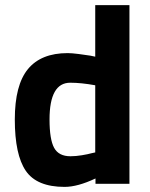

<svg xmlns="http://www.w3.org/2000/svg" viewBox="-20 -720 589 752"><path d="M487 -700V0H354V-21Q284 12 233 12Q124 12 81 -51Q38 -114 38 -252Q38 -387 89.5 -449.5Q141 -512 245 -512Q261 -512 288 -508.5Q315 -505 334 -502L353 -498V-700ZM256 -108Q277 -108 301 -112Q325 -116 339 -120L353 -123V-386Q298 -396 255 -396Q174 -396 174 -252Q174 -174 192 -141Q210 -108 256 -108Z"/></svg>

Font: TitilliumText
Style: ExtraBold
Weight: 800
Designer: Accademia di Belle Arti di Urbino and others
Foundry: Accademia di Belle Arti di Urbino and others.
Version: Version 60.001